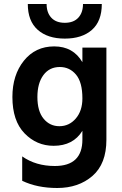

<svg xmlns="http://www.w3.org/2000/svg" viewBox="-20 -745 611 960"><path d="M512 -46Q512 74 442.5 134.5Q373 195 266 195Q166 195 91 159V37Q159 85 254 85Q392 85 392 -47V-91Q346 -16 248 -16Q163 -16 102.5 -78.5Q42 -141 42 -260Q42 -370 99.5 -441.5Q157 -513 251 -513Q346 -513 392 -434V-507H512ZM167 -260Q167 -189 198 -151.5Q229 -114 277 -114Q326 -114 359 -152.5Q392 -191 392 -253Q392 -334 360 -372Q328 -410 279 -410Q227 -410 197 -369.5Q167 -329 167 -260ZM489 -725Q489 -639 439.5 -595.5Q390 -552 304 -552Q218 -552 168.5 -596Q119 -640 119 -725H213Q213 -682 236.5 -656.5Q260 -631 304 -631Q348 -631 371.5 -656.5Q395 -682 395 -725Z"/></svg>

Font: Hind Madurai SemiBold
Style: Regular
Weight: 600
Designer: Jyotish Sonowal
Foundry: Indian Type Foundry
Version: Version 1.001;PS 1.0;hotconv 1.0.86;makeotf.lib2.5.63406; tt